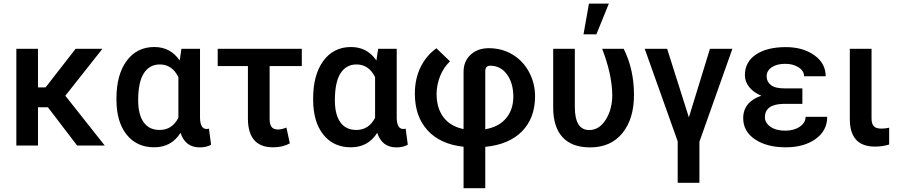

<svg xmlns="http://www.w3.org/2000/svg" viewBox="-20 -795 4914 1049"><path d="M241.7 -209 401.4 0H552.2L336.9 -272L539.6 -528.3H393.1L229 -317.4H187.5V-528.3H69.3V0H187.5V-209Z M1072.8 -528.3H971.2L961.9 -464.4Q911.6 -538.1 823.2 -538.1Q727.5 -538.1 671.9 -462.4Q616.2 -386.7 616.2 -256.8V-250.5Q616.2 -129.4 671.6 -59.8Q727.1 9.8 822.3 9.8Q916.5 9.8 966.3 -69.3Q992.2 10.3 1071.3 10.3Q1108.4 10.3 1133.3 -4.4L1121.6 -92.3Q1116.7 -90.3 1108.4 -90.3Q1074.2 -90.3 1072.8 -150.4ZM734.9 -246.6Q734.9 -346.7 765.9 -394.8Q796.9 -442.9 853 -442.9Q920.4 -442.9 954.6 -373.5V-151.4Q920.4 -85 852.1 -85Q794.4 -85 764.6 -127.2Q734.9 -169.4 734.9 -246.6Z M1628.9 -434.1V-528.3H1169.4V-434.1H1334.5V-143.1Q1336.9 9.8 1471.7 9.8Q1524.4 9.8 1563.5 -11.7L1544.9 -98.1Q1518.1 -87.4 1499 -87.4Q1474.1 -87.4 1463.6 -101.8Q1453.1 -116.2 1453.1 -145V-434.1Z M2147.5 -528.3H2045.9L2036.6 -464.4Q1986.3 -538.1 1897.9 -538.1Q1802.2 -538.1 1746.6 -462.4Q1690.9 -386.7 1690.9 -256.8V-250.5Q1690.9 -129.4 1746.3 -59.8Q1801.8 9.8 1897 9.8Q1991.2 9.8 2041 -69.3Q2066.9 10.3 2146 10.3Q2183.1 10.3 2208 -4.4L2196.3 -92.3Q2191.4 -90.3 2183.1 -90.3Q2148.9 -90.3 2147.5 -150.4ZM1809.6 -246.6Q1809.6 -346.7 1840.6 -394.8Q1871.6 -442.9 1927.7 -442.9Q1995.1 -442.9 2029.3 -373.5V-151.4Q1995.1 -85 1926.8 -85Q1869.1 -85 1839.4 -127.2Q1809.6 -169.4 1809.6 -246.6Z M2512.7 6.8V233.4H2631.3V7.3Q2761.7 -5.4 2832.5 -77.9Q2903.3 -150.4 2903.3 -269Q2903.3 -340.3 2870.4 -401.6Q2837.4 -462.9 2779.8 -497.3Q2722.2 -531.7 2650.4 -531.7Q2589.8 -531.7 2551.3 -496.1Q2512.7 -460.4 2512.7 -402.3V-89.8Q2440.4 -104.5 2402.8 -154.5Q2365.2 -204.6 2365.2 -283.2Q2366.2 -334 2384.8 -379.9Q2403.3 -425.8 2438.5 -460L2364.3 -531.2Q2308.1 -490.7 2277.3 -427Q2246.6 -363.3 2246.6 -283.2Q2246.6 -158.7 2316.2 -82.8Q2385.7 -6.8 2512.7 6.8ZM2631.3 -88.9V-405.8Q2631.3 -436 2658.2 -436Q2714.8 -436 2749.3 -389.4Q2783.7 -342.8 2784.7 -269Q2784.7 -195.3 2744.4 -148.2Q2704.1 -101.1 2631.3 -88.9Z M3120.6 -528.3H3002.4V-205.6Q3002.9 -100.1 3054 -44.9Q3105 10.3 3204.1 10.3Q3316.9 10.3 3380.4 -67.6Q3443.8 -145.5 3443.8 -276.4Q3443.8 -416 3387.7 -528.3H3270Q3323.7 -389.2 3325.2 -276.4Q3325.2 -198.2 3289.8 -141.4Q3254.4 -84.5 3199.2 -84.5Q3120.6 -84.5 3120.6 -210.9ZM3197.8 -775.4 3168 -607.4H3238.3L3306.6 -775.4Z M3743.7 -153.8 3625 -528.3H3502.4L3682.6 -22.9V203.6H3801.3V-20.5L3981.4 -528.3H3858.9Z M4040.5 -149.4Q4040.5 -77.1 4105 -33.7Q4169.4 9.8 4273.4 9.8Q4372.6 9.8 4436 -35.6Q4499.5 -81.1 4499.5 -156.7H4381.3Q4381.3 -124.5 4349.6 -102.8Q4317.9 -81.1 4270 -81.1Q4220.2 -81.1 4189.7 -102.3Q4159.2 -123.5 4159.2 -154.3Q4159.2 -226.1 4261.7 -227.5H4363.8V-312H4266.6Q4215.3 -312 4191.9 -330.3Q4168.5 -348.6 4168.5 -377.9Q4168.5 -408.7 4196.3 -427.5Q4224.1 -446.3 4270 -446.3Q4313.5 -446.3 4343.3 -427Q4373 -407.7 4373 -378.4H4491.2Q4491.2 -449.2 4429 -493.4Q4366.7 -537.6 4273.4 -537.6Q4170.9 -537.6 4110.4 -497.3Q4049.8 -457 4049.8 -383.8Q4049.8 -348.6 4073.5 -319.1Q4097.2 -289.6 4139.6 -272Q4091.8 -256.3 4066.2 -225.3Q4040.5 -194.3 4040.5 -149.4Z M4741.7 -528.3H4623V-145Q4623 5.9 4759.8 5.9Q4801.8 5.9 4837.9 -5.4V-97.2Q4816.9 -92.3 4796.4 -92.3Q4766.1 -92.3 4753.9 -105.5Q4741.7 -118.7 4741.7 -148.4Z"/></svg>

Font: FAU Chimera Medium
Style: Regular
Weight: 500
Version: Version 1.002;hotconv 1.0.117;makeotfexe 2.5.65602